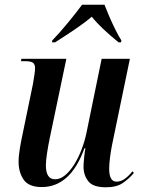

<svg xmlns="http://www.w3.org/2000/svg" viewBox="-20 -786 610 816"><path d="M430 10Q375 10 355 -16Q335 -42 335 -77Q335 -91 337.5 -116Q340 -141 343 -156H339Q308 -71 262.5 -31Q217 9 158 9Q102 9 80.5 -22.5Q59 -54 59 -98Q59 -123 64.5 -156Q70 -189 76 -216L120 -429Q124 -452 126.5 -469.5Q129 -487 129 -496Q129 -513 120 -519.5Q111 -526 86 -526H69L71 -536H262L191 -197Q185 -168 180 -135.5Q175 -103 175 -84Q175 -24 214 -24Q236 -24 257 -41.5Q278 -59 296 -88Q314 -117 327 -151.5Q340 -186 347 -219L412 -536H532L456 -169Q451 -144 447.5 -116Q444 -88 444 -69Q444 -14 475 -14Q494 -14 511 -26.5Q528 -39 543 -58L549 -51Q528 -26 501.5 -8Q475 10 430 10ZM202 -614Q233 -646 268 -688.5Q303 -731 329 -766H424Q432 -745 444.5 -716Q457 -687 471 -659Q485 -631 496 -614L494 -606H484Q447 -636 418.5 -663Q390 -690 370 -715Q341 -690 298 -661Q255 -632 214 -606H201Z"/></svg>

Font: Noto Serif Display Condensed SemiBold
Style: Italic
Weight: 600
Width: 3
Italic angle: -12°
Designer: Monotype Design Team
Foundry: Monotype Imaging Inc.
Version: Version 2.009